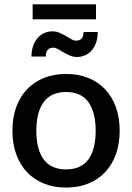

<svg xmlns="http://www.w3.org/2000/svg" viewBox="-20 -860 611 888"><path d="M286 -518C248 -518 213.8 -511.8 183.2 -499.5C152.8 -487.2 126.7 -469.7 105 -447C83.3 -424.3 66.7 -396.8 55 -364.5C43.3 -332.2 37.5 -295.8 37.5 -255.5C37.5 -215.2 43.3 -178.8 55 -146.5C66.7 -114.2 83.3 -86.6 105 -63.7C126.7 -40.9 152.8 -23.3 183.2 -11C213.8 1.3 248 7.5 286 7.5C323.7 7.5 357.8 1.3 388.2 -11C418.8 -23.3 444.8 -40.9 466.2 -63.7C487.8 -86.6 504.3 -114.2 516 -146.5C527.7 -178.8 533.5 -215.2 533.5 -255.5C533.5 -295.8 527.7 -332.2 516 -364.5C504.3 -396.8 487.8 -424.3 466.2 -447C444.8 -469.7 418.8 -487.2 388.2 -499.5C357.8 -511.8 323.7 -518 286 -518ZM286 -76.5C239.3 -76.5 204.7 -91.9 182 -122.8C159.3 -153.6 148 -197.7 148 -255C148 -312.3 159.3 -356.6 182 -387.8C204.7 -418.9 239.3 -434.5 286 -434.5C332 -434.5 366.2 -418.9 388.8 -387.8C411.2 -356.6 422.5 -312.3 422.5 -255C422.5 -197.7 411.2 -153.6 388.8 -122.8C366.2 -91.9 332 -76.5 286 -76.5ZM332 -672C325 -672 317.6 -674.2 309.8 -678.8C301.9 -683.2 293.5 -688.2 284.5 -693.5C275.5 -698.8 265.8 -703.8 255.5 -708.2C245.2 -712.8 234 -715 222 -715C208 -715 195.1 -712.2 183.2 -706.5C171.4 -700.8 161.2 -692.9 152.8 -682.8C144.2 -672.6 137.6 -660.3 132.8 -646C127.9 -631.7 125.5 -615.8 125.5 -598.5H192C192 -612.8 195 -623.2 201 -629.8C207 -636.2 215.3 -639.5 226 -639.5C233 -639.5 240.5 -637.2 248.5 -632.8C256.5 -628.2 265 -623.3 274 -618C283 -612.7 292.7 -607.8 303 -603.2C313.3 -598.8 324.3 -596.5 336 -596.5C350 -596.5 362.9 -599.2 374.8 -604.8C386.6 -610.2 396.8 -618.1 405.2 -628.2C413.8 -638.4 420.3 -650.6 425 -664.7C429.7 -678.9 432 -694.7 432 -712H366.5C366.2 -697.7 363 -687.4 357 -681.2C351 -675.1 342.7 -672 332 -672ZM131 -840V-770.5H424V-840Z"/></svg>

Font: Lato Semibold
Style: Regular
Weight: 600
Designer: Lukasz Dziedzic
Foundry: tyPoland Lukasz Dziedzic
Version: Version 2.006; 2014-01-15